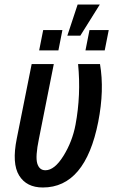

<svg xmlns="http://www.w3.org/2000/svg" viewBox="-20 -808 495 838"><path d="M178.2 -64.9Q217.8 -64.9 256.8 -127.4Q295.9 -190.4 309.6 -263.7Q334 -393.6 320.8 -528.3H416.5Q436 -414.6 408.7 -275.9Q352.1 10.3 167 10.3Q95.7 10.3 63.5 -42Q31.2 -94.2 53.2 -203.1L118.2 -528.3H214.8L149.9 -202.1Q133.8 -124.5 142.6 -94.7Q151.4 -64.9 178.2 -64.9ZM318.8 -788.1H415.5L330.6 -652.3H273.9ZM234.9 -587.9H150.9L168.5 -676.8H252.4ZM437 -587.9H353L370.6 -676.8H454.6Z"/></svg>

Font: RobotoCondensed-Italic
Style: Italic
Weight: 400
Designer: Google
Version: Version 1.200311; 2013